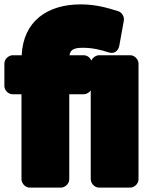

<svg xmlns="http://www.w3.org/2000/svg" viewBox="-48 -818 676 876"><path d="M329 -600C375 -600 410 -591 448 -579C479 -569 493 -593 496 -608L517 -724C520 -740 510 -761 491 -767C440 -783 388 -798 320 -798C169 -798 58 -722 51 -566H10C-6 -566 -28 -551 -28 -528V-425C-28 -409 -13 -388 10 -388H50V0C50 16 65 38 88 38H230C246 38 268 23 268 0V-388H334C350 -388 372 -402 372 -425V-528C372 -544 357 -566 334 -566H269C273 -588 284 -600 329 -600ZM546 38C562 38 584 23 584 0V-528C584 -544 569 -566 546 -566H404C388 -566 366 -551 366 -528V0C366 16 381 38 404 38Z"/></svg>

Font: Asimov Print
Style: E
Weight: 500
Designer: Google
Version: Version 2.000980; 2014